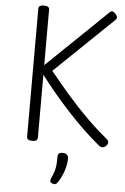

<svg xmlns="http://www.w3.org/2000/svg" viewBox="-72 -940 831 1278"><g transform="rotate(5 344.0 -301.5)"><path d="M169 14Q151 14 142 8Q133 2 133 -10V-867Q133 -890 169 -890Q205 -890 205 -867V-495L607 -882Q617 -893 626.5 -891Q636 -889 647 -877Q659 -864 659.5 -855Q660 -846 652 -837L262 -462Q329 -379 395 -303.5Q461 -228 528 -162Q595 -96 663 -41Q672 -33 674 -21Q676 -9 660 6Q649 16 638 16Q627 16 615 7Q559 -39 504 -92Q449 -145 396.5 -202Q344 -259 295.5 -317Q247 -375 205 -431V-10Q205 2 196 8Q187 14 169 14ZM326 285Q315 281 313 273.5Q311 266 316 251Q329 224 335.5 203Q342 182 344 159Q346 136 346 104Q346 90 353.5 83Q361 76 378 76Q397 76 407 85.5Q417 95 417 110Q417 136 410.5 164Q404 192 392.5 219.5Q381 247 365 271Q357 284 348.5 287Q340 290 326 285Z"/></g></svg>

Font: Playwrite GB S Light
Style: Regular
Weight: 300
Designer: Veronika Burian, José Scaglione
Foundry: TypeTogether
Version: Version 1.002